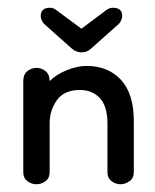

<svg xmlns="http://www.w3.org/2000/svg" viewBox="-20 -465 400 495"><path d="M291 10Q278 10 267.5 2Q257 -6 257 -21V-147Q257 -191 237.5 -212Q218 -233 186 -233Q145 -233 126.5 -206.5Q108 -180 108 -148V-21Q108 -6 97.5 2Q87 10 74 10Q61 10 50.5 2Q40 -6 40 -21V-256Q40 -273 50.5 -281.5Q61 -290 74 -290Q87 -290 97.5 -281.5Q108 -273 108 -256Q125 -273 152 -284Q179 -295 203 -295Q259 -295 292 -259Q325 -223 325 -153V-21Q325 -6 314 2Q303 10 291 10ZM108 -445Q118 -445 125 -439L190 -391L254 -439Q262 -445 271 -445Q295 -445 295 -424Q295 -414 287 -404L214 -339Q204 -330 190.5 -330Q177 -330 166 -339L93 -404Q85 -414 85 -423Q85 -445 108 -445Z"/></svg>

Font: Dongle
Style: Regular
Weight: 400
Designer: Yanghee Ryu
Foundry: Yanghee Ryu
Version: Version 2.000